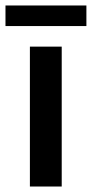

<svg xmlns="http://www.w3.org/2000/svg" viewBox="-59 -680 335 700"><path d="M166 0H50V-510H166ZM256 -585H-39V-660H256Z"/></svg>

Font: Akshar Medium
Style: Regular
Weight: 500
Designer: Tall Chai
Foundry: Tall Chai
Version: Version 1.000